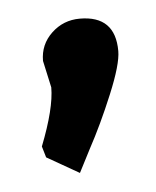

<svg xmlns="http://www.w3.org/2000/svg" viewBox="-31 -148 236 291"><g transform="rotate(-5 86.5 -2.5)"><path d="M48 -19 39 -60Q39 -85 57 -102Q75 -119 100 -119Q154 -119 154 -65Q154 -45 135.5 -0.5Q117 44 98 79L80 114L31 86L26 69Q48 13 48 -19Z"/></g></svg>

Font: Economica
Style: Bold
Weight: 700
Designer: Vicente Lamonaca
Foundry: Vicente Lamonaca
Version: Version 1.100